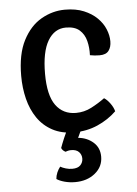

<svg xmlns="http://www.w3.org/2000/svg" viewBox="-52 -547 576 810"><g transform="rotate(-5 235.5 -142.0)"><path d="M342 -305.5Q343.5 -337.5 336.2 -366Q329 -394.5 308.8 -412.5Q288.5 -430.5 251 -430.5Q202.5 -430.5 174.5 -383.5Q146.5 -336.5 146.5 -243.5Q146.5 -152.5 177.2 -110.2Q208 -68 262.5 -68Q297.5 -68 328.2 -84Q359 -100 385.5 -119.5Q398.5 -111.5 411 -94.2Q423.5 -77 427.5 -60.5Q393.5 -27.5 347.5 -7.2Q301.5 13 248 13Q194.5 13 156 -7.8Q117.5 -28.5 93 -64.2Q68.5 -100 57 -146.2Q45.5 -192.5 45.5 -243.5Q45.5 -335.5 75.5 -393.5Q105.5 -451.5 153.2 -478.8Q201 -506 253.5 -506Q299.5 -506 333.2 -492Q367 -478 389.2 -456Q411.5 -434 422.2 -407.8Q433 -381.5 433 -356.5Q433 -332 421.5 -316.8Q410 -301.5 383 -301.5Q371.5 -301.5 362 -302.5Q352.5 -303.5 342 -305.5ZM187 74Q193 57 203.2 33Q213.5 9 222 -6H284Q279 1 272.5 14.8Q266 28.5 262 37.5Q299.5 41 325.8 64Q352 87 352 125Q352 167.5 318.2 195Q284.5 222.5 233.5 222.5Q210.5 222.5 189.2 216.8Q168 211 155.5 202.5Q156.5 188.5 162.2 175.2Q168 162 176 152Q185.5 157.5 199 161.5Q212.5 165.5 226 165.5Q250 165.5 261 153.8Q272 142 272 126Q272 109.5 261 98Q250 86.5 228 86.5Q222 86.5 216 87.8Q210 89 204.5 91.5Q191.5 85.5 187 74Z"/></g></svg>

Font: Signika Negative Light
Style: Regular
Weight: 400
Version: Version 2.001